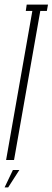

<svg xmlns="http://www.w3.org/2000/svg" viewBox="-38 -695 228 834"><path d="M-11.5 0H23L137 -647.5H165.5L170.5 -675H78L74 -647.5H102.5ZM-18 119H-2.5L46 43.5H18Z"/></svg>

Font: Anybody UltraCondensed ExtraLight
Style: Italic
Weight: 250
Width: 1
Italic angle: -10°
Version: Version 1.113;gftools[0.9.25]